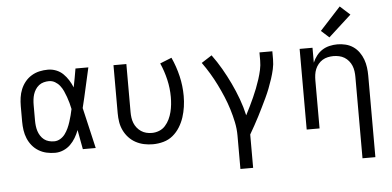

<svg xmlns="http://www.w3.org/2000/svg" viewBox="-60 -893 2520 1233"><g transform="rotate(-5 1200.0 -277.0)"><path d="M266 8Q238 8 211 2Q184 -4 160 -18.5Q136 -33 118.5 -54.5Q101 -76 90.5 -101.5Q80 -127 76 -154.5Q72 -182 72 -210V-310Q72 -338 76 -365.5Q80 -393 90.5 -418.5Q101 -444 118.5 -465.5Q136 -487 160 -501.5Q184 -516 211 -522Q238 -528 266 -528Q293 -528 318.5 -518Q344 -508 363 -489.5Q382 -471 396.5 -448Q411 -425 421 -400Q427 -430 432.5 -460Q438 -490 443 -520H526Q511 -456 497 -391.5Q483 -327 467 -263Q483 -198 497.5 -132Q512 -66 528 0H445Q439 -31 433.5 -62Q428 -93 422 -125Q412 -99 398 -75.5Q384 -52 364.5 -33Q345 -14 319 -3Q293 8 266 8ZM266 -66Q287 -66 305.5 -77Q324 -88 336.5 -105Q349 -122 358 -141.5Q367 -161 373.5 -181.5Q380 -202 385.5 -222.5Q391 -243 395 -263Q391 -283 385.5 -303Q380 -323 373 -342.5Q366 -362 357.5 -381Q349 -400 336 -416.5Q323 -433 305 -443.5Q287 -454 266 -454Q249 -454 232 -449.5Q215 -445 201.5 -434.5Q188 -424 178.5 -409Q169 -394 164 -378Q159 -362 157 -344.5Q155 -327 155 -310V-210Q155 -193 157 -175.5Q159 -158 164 -142Q169 -126 178.5 -111Q188 -96 201.5 -85.5Q215 -75 232 -70.5Q249 -66 266 -66Z M896 8Q867 8 839 2Q811 -4 786 -17.5Q761 -31 741.5 -52Q722 -73 709.5 -99Q697 -125 692.5 -153Q688 -181 688 -210V-520H771V-210Q771 -192 773.5 -174Q776 -156 782.5 -139.5Q789 -123 800.5 -108.5Q812 -94 827 -84Q842 -74 859.5 -69.5Q877 -65 896 -65Q920 -65 943 -74Q966 -83 982.5 -101.5Q999 -120 1009.5 -142Q1020 -164 1026 -188Q1032 -212 1034.5 -236Q1037 -260 1037 -285Q1037 -341 1024 -397Q1011 -453 988 -505L1063 -535Q1090 -476 1105 -412.5Q1120 -349 1120 -284Q1120 -249 1115 -214.5Q1110 -180 1099.5 -147.5Q1089 -115 1070.5 -85Q1052 -55 1025.5 -33Q999 -11 965 -1.5Q931 8 896 8Z M1442 215V0Q1442 -44 1433 -87Q1424 -130 1411 -172Q1398 -214 1381 -254.5Q1364 -295 1344.5 -334.5Q1325 -374 1302.5 -411.5Q1280 -449 1254 -485L1321 -528Q1354 -483 1382 -434.5Q1410 -386 1434 -335.5Q1458 -285 1477.5 -232Q1497 -179 1509 -125Q1523 -152 1536.5 -179.5Q1550 -207 1562.5 -235Q1575 -263 1586 -291Q1597 -319 1606.5 -348.5Q1616 -378 1622.5 -407.5Q1629 -437 1629 -468V-520H1712V-468Q1712 -436 1705 -405Q1698 -374 1688 -343.5Q1678 -313 1666.5 -283.5Q1655 -254 1641.5 -225.5Q1628 -197 1614 -168.5Q1600 -140 1585.5 -111.5Q1571 -83 1555.5 -55.5Q1540 -28 1524 0V215Z M2229 215V-310Q2229 -328 2226.5 -346.5Q2224 -365 2217 -382Q2210 -399 2198 -413.5Q2186 -428 2170.5 -437.5Q2155 -447 2136.5 -451Q2118 -455 2100 -455Q2082 -455 2063.5 -451Q2045 -447 2029.5 -437.5Q2014 -428 2002 -413.5Q1990 -399 1983 -382Q1976 -365 1973.5 -346.5Q1971 -328 1971 -310V0H1888V-520H1971V-424Q1981 -448 1997 -468.5Q2013 -489 2034 -502.5Q2055 -516 2080.5 -522Q2106 -528 2132 -528Q2158 -528 2184.5 -521.5Q2211 -515 2233 -500Q2255 -485 2271 -462.5Q2287 -440 2296 -415Q2305 -390 2308.5 -363.5Q2312 -337 2312 -310V215ZM2085 -577 2034 -623 2168 -769 2232 -711Z"/></g></svg>

Font: Zed Mono Extended
Style: Regular
Weight: 400
Width: 7
Monospace: yes
Designer: Belleve Invis
Foundry: Belleve Invis
Version: Version 1.0.0; ttfautohint (v1.8.4)